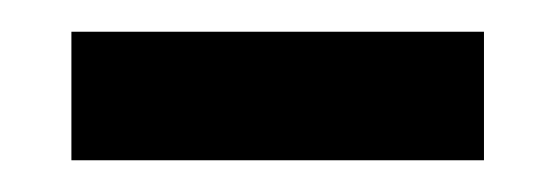

<svg xmlns="http://www.w3.org/2000/svg" viewBox="-20 -333 350 121"><path d="M25 -232V-313H285V-232Z"/></svg>

Font: ET Text
Style: Regular
Weight: 470
Designer: Monotype Design Team
Foundry: Monotype Imaging Inc.
Version: Version 2.009